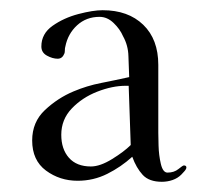

<svg xmlns="http://www.w3.org/2000/svg" viewBox="-20 -786 430 376"><path d="M236 -502Q235 -531 234 -560Q233 -589 232 -618H226Q200 -618 170.5 -606.5Q141 -595 120.5 -573.5Q100 -552 100 -522Q100 -494 115 -477Q130 -460 158 -460Q176 -460 199.5 -474.5Q223 -489 236 -502ZM345 -458Q345 -455 341 -450.5Q337 -446 335 -444Q328 -437 318 -433.5Q308 -430 297 -430Q272 -430 259.5 -443.5Q247 -457 239 -479Q217 -459 190 -445.5Q163 -432 132 -432Q97 -432 70 -452Q43 -472 43 -511Q43 -547 68 -570.5Q93 -594 124 -607Q150 -618 178 -623.5Q206 -629 233 -635Q232 -655 231.5 -676Q231 -697 221 -715Q215 -729 202.5 -741Q190 -753 175 -753Q149 -753 131 -736.5Q113 -720 108 -695Q107 -692 107 -687.5Q107 -683 106 -681Q102 -671 93 -671Q83 -671 72 -677Q61 -683 61 -695Q61 -720 83 -735.5Q105 -751 133.5 -758.5Q162 -766 181 -766Q231 -766 260.5 -737.5Q290 -709 290 -659Q290 -625 290 -592Q290 -559 290 -526Q290 -520 290.5 -501Q291 -482 295 -465Q299 -448 308 -448Q321 -448 329.5 -455Q338 -462 340 -462Q345 -462 345 -458Z"/></svg>

Font: Kaisei HarunoUmi
Style: Regular
Weight: 400
Designer: Font-Kai, 金井和夫
Foundry: KAZUO KANAI
Version: Version 5.003